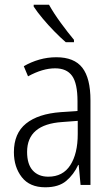

<svg xmlns="http://www.w3.org/2000/svg" viewBox="-20 -785 475 815"><path d="M219 -542Q295 -542 329.5 -497.5Q364 -453 364 -359V0H322L314 -85H312Q293 -44 261 -17Q229 10 172 10Q106 10 72.5 -33Q39 -76 39 -139Q39 -219 90.5 -260.5Q142 -302 238 -309L309 -314V-355Q309 -431 286 -463Q263 -495 214 -495Q161 -495 99 -461L81 -504Q112 -522 147 -532Q182 -542 219 -542ZM244 -267Q95 -257 95 -140Q95 -88 119 -61.5Q143 -35 185 -35Q247 -35 278.5 -84Q310 -133 310 -216V-272ZM188 -765Q208 -729 238 -688Q268 -647 294 -616V-606H259Q237 -625 211 -651.5Q185 -678 161.5 -706Q138 -734 123 -757V-765Z"/></svg>

Font: Noto Sans Ethiopic Condensed Light
Style: Regular
Weight: 300
Width: 3
Designer: Monotype Design Team
Foundry: Monotype Imaging Inc.
Version: Version 2.102; ttfautohint (v1.8.4.7-5d5b)